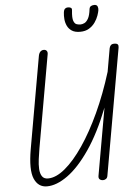

<svg xmlns="http://www.w3.org/2000/svg" viewBox="-73 -1259 918 1321"><g transform="rotate(-5 386.0 -598.5)"><path d="M197 9Q136 9 109.5 -52.8Q83 -114.5 107.5 -255.5L219.5 -891Q221.5 -902 226.2 -910.5Q231 -919 238.8 -923.8Q246.5 -928.5 256.5 -928.5Q270.5 -928 276.8 -919.2Q283 -910.5 280.5 -896.5L167.5 -255Q161.5 -219.5 156.5 -182.5Q151.5 -145.5 153.2 -114.2Q155 -83 167.8 -63.8Q180.5 -44.5 209 -44.5Q264 -44.5 327 -96.8Q390 -149 454 -243.2Q518 -337.5 576.5 -464.2Q635 -591 681 -740L709 -900Q711.5 -912 718.8 -920.2Q726 -928.5 743 -928.5Q761.5 -928.5 767.2 -921Q773 -913.5 770.5 -899L617 -28Q615 -13.5 605.8 -6.8Q596.5 0 585 0Q571 0 562 -7.8Q553 -15.5 556 -32.5L638 -496.5Q571 -325.5 494 -213.2Q417 -101 340.2 -46Q263.5 9 197 9ZM516.5 -1030.5Q481 -1030.5 459.8 -1044.5Q438.5 -1058.5 428.2 -1080.5Q418 -1102.5 416 -1126.8Q414 -1151 416.5 -1171.5Q419 -1191.5 427 -1198.2Q435 -1205 446 -1205Q460.5 -1205 468 -1200.2Q475.5 -1195.5 473.5 -1181Q468 -1130 476 -1109.2Q484 -1088.5 498 -1084.5Q512 -1080.5 523.5 -1080.5Q536 -1080.5 550.5 -1087.2Q565 -1094 577.2 -1115.2Q589.5 -1136.5 594.5 -1180Q596.5 -1195.5 606.8 -1200.8Q617 -1206 629 -1206Q646.5 -1206 651.5 -1194.2Q656.5 -1182.5 654.5 -1168Q652.5 -1154 644.5 -1131Q636.5 -1108 620.5 -1085Q604.5 -1062 579 -1046.2Q553.5 -1030.5 516.5 -1030.5Z"/></g></svg>

Font: Edu VIC WA NT Hand
Style: Regular
Weight: 400
Designer: Tina and Corey Anderson, Eben Sorkin, Mirko Velimirovic
Foundry: Google for Education
Version: Version 1.000